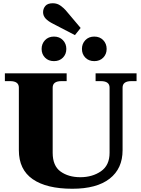

<svg xmlns="http://www.w3.org/2000/svg" viewBox="-20 -1151 870 1181"><path d="M308 -1004Q276 -1020 260.5 -1037Q245 -1054 245 -1076Q245 -1098 259 -1114.5Q273 -1131 305 -1131Q332 -1131 352.5 -1116Q373 -1101 384 -1088L476 -979L441 -935ZM236 -850Q236 -882 257 -904Q278 -926 312 -926Q346 -926 367 -904Q388 -882 388 -850Q388 -818 367 -796.5Q346 -775 312 -775Q278 -775 257 -796.5Q236 -818 236 -850ZM484 -850Q484 -882 505 -904Q526 -926 560 -926Q594 -926 615 -904Q636 -882 636 -850Q636 -818 615 -796.5Q594 -775 560 -775Q526 -775 505 -796.5Q484 -818 484 -850ZM96 -227V-612Q96 -652 42 -652H10V-700H390V-652H358Q304 -652 304 -612V-211Q304 -131 352.5 -96Q401 -61 474 -61Q548 -61 601 -97.5Q654 -134 654 -211V-612Q654 -652 600 -652H568V-700H820V-652H788Q734 -652 734 -612V-227Q734 -114 654.5 -52Q575 10 425 10Q266 10 181 -49Q96 -108 96 -227Z"/></svg>

Font: Taviraj Black
Style: Regular
Weight: 900
Designer: Katatrad Team
Foundry: CadsonDemak
Version: Version 1.001